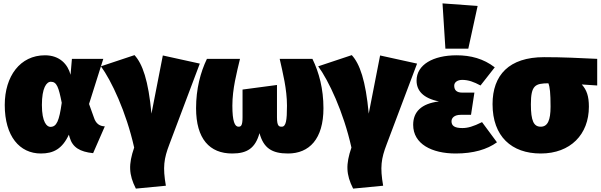

<svg xmlns="http://www.w3.org/2000/svg" viewBox="-20 -883 3541 1132"><path d="M245 -557C99 -557 8 -434 8 -264C8 -79 96 22 221 22C295 22 347 -5 386 -89L391 -72C408 -14 451 12 529 20L598 -138C568 -139 545 -153 533 -192L505 -270L589 -536H404L396 -442C380 -503 333 -557 245 -557ZM280 -401C315 -401 326 -368 344 -277C329 -170 314 -135 277 -135C257 -135 227 -161 227 -264C227 -365 254 -401 280 -401Z M773 -558 575 -492C636 -409 724 -224 771 -13C737 86 739 146 781 229L958 212C939 103 946 53 979 -33L1158 -508L940 -556L873 -213C855 -409 820 -507 773 -558Z M1822 -536H1629C1647 -455 1672 -358 1672 -260C1672 -172 1666 -136 1641 -136C1625 -136 1613 -139 1613 -192V-382L1410 -355V-192C1410 -142 1401 -136 1386 -136C1364 -136 1350 -168 1350 -260C1350 -360 1376 -455 1395 -536H1200C1162 -457 1136 -359 1136 -245C1136 -64 1216 22 1349 22C1437 22 1485 -9 1510 -98C1534 -10 1583 22 1678 22C1803 22 1887 -63 1887 -245C1887 -359 1861 -456 1822 -536Z M2054 -558 1856 -492C1917 -409 2005 -224 2052 -13C2018 86 2020 146 2062 229L2239 212C2220 103 2227 53 2260 -33L2439 -508L2221 -556L2154 -213C2136 -409 2101 -507 2054 -558Z M2589 -863 2606 -596H2741L2796 -848ZM2672 -557C2533 -557 2436 -501 2436 -408C2436 -349 2474 -304 2568 -285C2463 -272 2416 -223 2416 -147C2416 -34 2526 22 2667 22C2771 22 2852 -2 2910 -44L2822 -163C2770 -137 2738 -128 2706 -128C2659 -128 2642 -142 2642 -168C2642 -187 2658 -206 2696 -206H2757L2777 -337H2705C2670 -337 2658 -354 2658 -378C2658 -400 2680 -412 2705 -412C2742 -412 2774 -400 2813 -379L2897 -486C2831 -537 2755 -557 2672 -557Z M3501 -536C3397 -541 3298 -546 3188 -546C2981 -546 2884 -440 2884 -269C2884 -79 2996 22 3168 22C3343 22 3452 -90 3452 -254C3452 -316 3439 -353 3410 -385L3501 -379ZM3168 -136C3127 -136 3110 -170 3110 -268C3110 -381 3136 -391 3213 -392C3222 -371 3226 -334 3226 -254C3226 -174 3209 -136 3168 -136Z"/></svg>

Font: Fira Sans Ultra
Style: Regular
Weight: 950
Designer: Carrois Corporate & Edenspiekermann AG
Foundry: Carrois Corporate GbR & Edenspiekermann AG
Version: Version 4.203;PS 004.203;hotconv 1.0.88;makeotf.lib2.5.64775